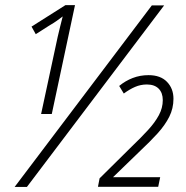

<svg xmlns="http://www.w3.org/2000/svg" viewBox="-20 -735 733 755"><path d="M37.6 0 577.1 -713.9H625.5L85.9 0ZM141.6 -286.6 207 -590.8Q211.4 -610.8 216.8 -631.6Q222.2 -652.3 226.6 -670.4Q214.4 -661.1 203.1 -653.1Q191.9 -645 177.2 -636.7L120.6 -600.6L104 -630.4L237.3 -714.8H274.9L183.6 -286.6ZM365.2 -0.5 371.6 -33.7 498 -158.7Q534.7 -193.8 562 -223.6Q589.4 -253.4 604.7 -282Q620.1 -310.5 620.1 -341.3Q620.1 -370.1 603.8 -386.5Q587.4 -402.8 557.6 -402.8Q533.2 -402.8 511.2 -393.3Q489.3 -383.8 466.8 -367.2L448.7 -397Q472.7 -417 501.7 -428.2Q530.8 -439.5 564 -439.5Q611.3 -439.5 636.7 -413.1Q662.1 -386.7 662.1 -346.7Q662.1 -308.6 645.5 -275.6Q628.9 -242.7 599.4 -210.2Q569.8 -177.7 531.2 -141.6L424.3 -38.1H609.9L602.1 -0.5Z"/></svg>

Font: Open Sans SemiCondensed Light
Style: Italic
Weight: 300
Width: 4
Italic angle: -12°
Designer: Monotype Design Team
Foundry: Monotype Imaging Inc.
Version: Version 3.000